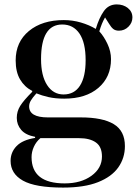

<svg xmlns="http://www.w3.org/2000/svg" viewBox="-20 -620 620 870"><path d="M266 230Q140 230 84 198.5Q28 167 28 109Q28 70 55 42Q82 14 139 5V0Q96 -8 76 -31.5Q56 -55 56 -86Q56 -115 71.5 -140Q87 -165 126 -204V-208Q91 -226 71 -260Q51 -294 51 -346Q51 -430 111 -479.5Q171 -529 269 -529Q309 -529 346.5 -518Q384 -507 414 -489Q429 -539 450.5 -569.5Q472 -600 509 -600Q539 -600 559.5 -583.5Q580 -567 580 -541Q580 -517 562 -499Q544 -481 519 -481Q503 -481 493.5 -488.5Q484 -496 475 -511L456 -541Q448 -527 442 -512.5Q436 -498 430 -478Q451 -455 467 -421Q483 -387 483 -352Q483 -271 426 -222Q369 -173 271 -173Q231 -173 200 -180Q169 -187 145 -197Q127 -177 119.5 -164Q112 -151 112 -138Q112 -88 197 -88H346Q445 -88 495.5 -57.5Q546 -27 546 42Q546 96 516 138.5Q486 181 424 205.5Q362 230 266 230ZM268 -192Q317 -192 342.5 -232Q368 -272 368 -347Q368 -427 340 -468Q312 -509 262 -509Q166 -509 166 -352Q166 -277 193.5 -234.5Q221 -192 268 -192ZM273 211Q347 211 394.5 176.5Q442 142 442 89Q442 45 414.5 25.5Q387 6 338 6H163Q144 22 133.5 45Q123 68 123 92Q123 211 273 211Z"/></svg>

Font: Literata 72pt Medium
Style: Regular
Weight: 500
Designer: Latin by Veronika Burian and Jose Scaglione. Greek by Irene Vlachou. Cyrillic by Vera Evstafieva.
Foundry: TypeTogether
Version: Version 3.002